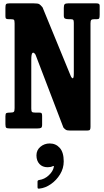

<svg xmlns="http://www.w3.org/2000/svg" viewBox="-20 -770 625 1151"><path d="M41 -655H32.5Q20.5 -655 16.5 -658.2Q12.5 -661.5 12.5 -673V-723Q12.5 -740 16.5 -745Q20.5 -750 38 -750H179.5Q207.5 -750 215.2 -745.2Q223 -740.5 235 -726L403 -317Q409 -302 415.8 -300.8Q422.5 -299.5 422.5 -331V-633.5Q422.5 -647 418.8 -651Q415 -655 402 -655H391.5Q377.5 -655 370 -658.5Q362.5 -662 362.5 -676.5V-723Q362.5 -739.5 367.8 -744.8Q373 -750 389.5 -750H556Q565.5 -750 571.5 -747.5Q577.5 -745 577.5 -734V-682Q577.5 -664.5 574.5 -659.8Q571.5 -655 561.5 -655H546Q531 -655 526.8 -650Q522.5 -645 522.5 -630V-9Q522.5 2.5 519.2 7.5Q516 12.5 504 12.5H399Q382 12.5 374.8 8Q367.5 3.5 360 -5.5L193 -442Q183 -458 175.2 -453Q167.5 -448 167.5 -412V-119.5Q167.5 -104 171.5 -99.5Q175.5 -95 191.5 -95H215.5Q226.5 -95 229.5 -90.8Q232.5 -86.5 232.5 -75.5V-22.5Q232.5 -6.5 225.5 -3.2Q218.5 0 204.5 0H40Q22.5 0 17.5 -4Q12.5 -8 12.5 -25.5V-73Q12.5 -89 18.2 -92Q24 -95 39.5 -95H41Q58.5 -95 63 -99.8Q67.5 -104.5 67.5 -122V-630Q67.5 -648 63.2 -651.5Q59 -655 41 -655ZM198.5 161.5Q198.5 130 222.2 110Q246 90 278 90Q314.5 90 338.2 116.5Q362 143 362 197.5Q362 239 340.2 274.8Q318.5 310.5 285 333.8Q251.5 357 217 360.5Q210 361.5 207.5 360Q205 358.5 205 351V318.5Q205 310.5 215 309Q246.5 305 272.5 280.8Q298.5 256.5 303 229Q303.5 222.5 295.5 226.5Q284.5 232.5 265 232.5Q234.5 232.5 216.5 213Q198.5 193.5 198.5 161.5Z"/></svg>

Font: Besley* Condensed
Style: Bold
Weight: 700
Width: 3
Designer: Owen Earl
Foundry: indestructible type*
Version: Version 3.000; ttfautohint (v1.8.3)